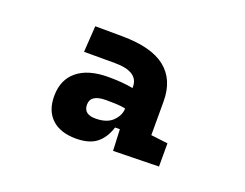

<svg xmlns="http://www.w3.org/2000/svg" viewBox="-64 -819 713 558"><g transform="rotate(20 293.0 -540.0)"><path d="M320.8 -380.4 317.9 -446.3H303.2Q292 -411.6 269.5 -394.3Q247.1 -377 206.5 -377Q158.7 -377 132.1 -401.6Q105.5 -426.3 105.5 -471.7Q105.5 -522.5 139.2 -550Q172.9 -577.6 234.9 -577.6Q279.3 -577.6 311.5 -571.3V-575.2Q311.5 -622.1 238.3 -622.1H143.1L148.4 -703.1L232.4 -702.6Q322.8 -702.1 366.2 -667.5Q409.7 -632.8 409.7 -565.9V-461.4L461.9 -455.1V-383.3ZM311.5 -508.3Q296.4 -511.2 281.5 -511.7Q266.6 -512.2 251.5 -512.2Q203.6 -512.2 203.6 -481Q203.6 -451.2 240.2 -451.2Q275.9 -451.2 293.7 -469.2Q311.5 -487.3 311.5 -507.3Z"/></g></svg>

Font: Cascadia Mono NF SemiBold
Style: Regular
Weight: 600
Monospace: yes
Designer: Aaron Bell
Foundry: Saja Typeworks
Version: Version 2404.023; ttfautohint (v1.8.4)